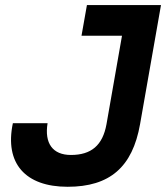

<svg xmlns="http://www.w3.org/2000/svg" viewBox="-20 -713 643 743"><path d="M241.7 9.8C404.8 9.8 492.7 -66.4 522 -232.4L603 -693.4H316.4L295.4 -574.7H452.1L392.1 -232.4C377.4 -150.4 333 -113.3 254.4 -113.3C183.6 -113.3 151.4 -158.7 164.1 -236.3H29.8C-2.9 -80.6 78.1 9.8 241.7 9.8Z"/></svg>

Font: Cascadia Mono PL
Style: Bold Italic
Weight: 700
Italic angle: -10°
Monospace: yes
Designer: Aaron Bell
Foundry: Saja Typeworks
Version: Version 2404.023